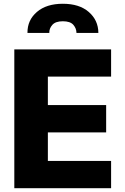

<svg xmlns="http://www.w3.org/2000/svg" viewBox="-20 -986 657 1006"><path d="M55 0V-727.3H562.1V-584.5H230.8V-435.4H536.2V-292.3H230.8V-142.8H562.1V0ZM173.7 -923.7Q223.7 -966.3 309.3 -966.3Q395.2 -966.3 444.6 -923.7Q495 -880.3 495.4 -813.6H380.7Q380.3 -837.7 364 -856.2Q347.7 -874.6 309.3 -874.6Q271 -874.6 254.3 -855.8Q237.6 -837 238.3 -813.6H123.9Q123.2 -880.7 173.7 -923.7Z"/></svg>

Font: Inter P Extra Bold
Style: Regular
Weight: 800
Designer: Rasmus Andersson
Foundry: rsms
Version: Version 3.018;git-588b23468